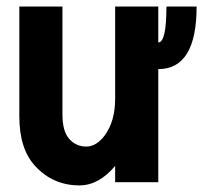

<svg xmlns="http://www.w3.org/2000/svg" viewBox="-20 -557 626 587"><path d="M463.9 0H332V-49.8Q282.2 9.8 222.7 9.8Q143.1 9.8 88.9 -47.9Q39.1 -100.6 39.1 -200.7V-537.1H170.9V-207.5Q170.9 -156.7 190.4 -133.8Q211.4 -108.9 244.1 -108.9Q274.4 -108.9 300.3 -143.1Q332 -186.5 332 -254.9V-537.1H463.9V-427.2Q488.8 -427.2 488.8 -537.1H581.1Q581.1 -345.7 463.9 -345.7Z"/></svg>

Font: Consola Mono
Style: Bold
Weight: 700
Monospace: yes
Designer: Wojciech Kalinowski "wmk69" (wmk69@o2.pl)
Foundry: Wojciech Kalinowski "wmk69" (wmk69@o2.pl)
Version: Version 2.1.0